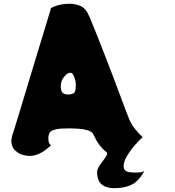

<svg xmlns="http://www.w3.org/2000/svg" viewBox="-20 -813 918 1008"><path d="M692 93Q697 93 713 92Q729 91 738 84Q721 118 694 141.5Q667 165 620 172Q556 181 522.5 161.5Q489 142 490 89Q490 77 500 61Q510 45 521.5 30Q533 15 539.5 3Q546 -9 539 -14Q523 -26 505.5 -47.5Q488 -69 471 -106Q464 -122 440 -129Q416 -136 389.5 -137.5Q363 -139 346 -139Q329 -139 304.5 -138Q280 -137 260 -130Q240 -123 236 -105Q232 -89 235 -72Q238 -55 248 -50Q231 -34 214.5 -22.5Q198 -11 181 -4Q160 5 137.5 5.5Q115 6 87 -4Q74 -10 60 -22.5Q46 -35 41 -58Q36 -81 49 -116Q50 -119 59 -148Q68 -177 82.5 -224.5Q97 -272 114.5 -330Q132 -388 150.5 -449.5Q169 -511 186.5 -568Q204 -625 218 -671Q232 -717 240 -744Q248 -771 248 -771Q257 -777 281.5 -784.5Q306 -792 334 -793Q365 -795 394.5 -785Q424 -775 440 -745Q447 -732 461 -698Q475 -664 494 -616Q513 -568 534 -514Q555 -460 575.5 -406Q596 -352 613 -306Q630 -260 642 -228.5Q654 -197 658 -188Q669 -160 691 -133.5Q713 -107 729 -93Q710 -76 686.5 -49Q663 -22 646 7Q629 36 629 61Q629 74 639.5 83.5Q650 93 692 93ZM343 -317Q369 -319 373.5 -332Q378 -345 378 -362Q379 -374 375.5 -390Q372 -406 365.5 -418.5Q359 -431 349 -431Q334 -431 318 -411.5Q302 -392 300 -372Q297 -352 303.5 -334Q310 -316 343 -317Z"/></svg>

Font: Potta One
Style: Regular
Weight: 400
Designer: 108,108go
Foundry: Font Zone 108
Version: Version 1.000